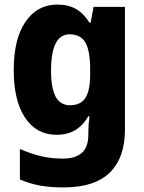

<svg xmlns="http://www.w3.org/2000/svg" viewBox="-20 -579 631 839"><path d="M230 -559Q279 -559 312.5 -539.5Q346 -520 371 -480H376L389 -549H526V-13Q526 110 460 175Q394 240 257 240Q201 240 155.5 232Q110 224 67 205V72Q115 93 159.5 103.5Q204 114 255 114Q309 114 337.5 89Q366 64 366 10V1Q366 -33 371 -71H366Q343 -31 309 -10.5Q275 10 227 10Q140 10 90 -64Q40 -138 40 -273Q40 -409 91.5 -484Q143 -559 230 -559ZM284 -429Q203 -429 203 -270Q203 -193 223.5 -156Q244 -119 286 -119Q332 -119 353 -151Q374 -183 374 -254V-277Q374 -356 353.5 -392.5Q333 -429 284 -429Z"/></svg>

Font: Noto Sans Devanagari SemiCondensed ExtraBold
Style: Regular
Weight: 800
Width: 4
Designer: Jelle Bosma - Monotype Design Team
Foundry: Monotype Imaging Inc.
Version: Version 2.004; ttfautohint (v1.8.4.7-5d5b)